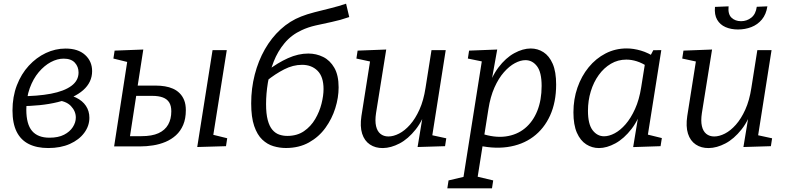

<svg xmlns="http://www.w3.org/2000/svg" viewBox="-20 -803 4313 1053"><path d="M244.7 8.9Q181.8 8.9 137.9 -13.1Q93.9 -35.1 71.2 -80.8Q48.5 -126.5 48.5 -197Q48.5 -272.7 72.4 -335Q96.3 -397.3 137.8 -442.5Q179.3 -487.6 231.4 -512.2Q283.6 -536.7 339.7 -536.7Q408.2 -536.7 446.7 -501.8Q485.2 -466.9 485.2 -412.9Q485.2 -352 436.3 -308.7Q387.3 -265.4 296.6 -243Q205.9 -220.7 81.7 -220.7L87.5 -275.2Q186.3 -275.2 259.1 -289Q331.9 -302.9 371.3 -331.9Q410.8 -360.9 410.8 -405.4Q410.8 -436.9 390.5 -459.2Q370.1 -481.4 329 -481.4Q294.3 -481.4 258.6 -462.4Q223 -443.3 192.4 -407.2Q161.9 -371 143.1 -319.4Q124.3 -267.7 124.3 -201.8Q124.3 -121.8 155.9 -84.8Q187.5 -47.8 251.3 -47.8Q299.5 -47.8 331.3 -64.1Q363 -80.4 379.4 -106Q395.8 -131.6 395.8 -158.4Q395.8 -193.4 368.7 -221.8Q341.6 -250.2 286.3 -253.5L310.8 -289.7Q361.4 -285.2 397 -267.8Q432.6 -250.5 451.4 -222.2Q470.2 -193.9 470.2 -157.2Q470.2 -112.4 441.9 -74.3Q413.7 -36.2 363.1 -13.6Q312.4 8.9 244.7 8.9Z M690.9 -42.8 679.6 -56.2H755.5Q813.4 -56.2 849.2 -72.5Q884.9 -88.9 902.2 -119.5Q919.5 -150.1 919.5 -192.7Q919.5 -222.7 907.9 -241.3Q896.2 -259.9 872.9 -268.6Q849.6 -277.2 815.7 -277.2H713.2L728.9 -289.9ZM732.6 -317.1 723.9 -333.5H836.4Q860.8 -333.5 884.4 -329.6Q908.1 -325.8 928.8 -316.6Q949.5 -307.5 965.3 -291.6Q981.2 -275.8 990.2 -253.1Q999.2 -230.4 999.2 -198.7Q999.2 -152 984.7 -118Q970.2 -84 945 -61.1Q919.8 -38.3 887.6 -24.8Q855.4 -11.3 819.5 -5.7Q783.7 0 748.5 0H605.9L683.6 -502.7L712 -454.8L601.9 -481.9L608.6 -525.4L765.9 -531.4ZM1061.7 3.3 1145.7 -528H1223.7L1143.4 -22.7L1116 -71.9L1226.1 -44.8L1219.4 -1.3Z M1548 8.7Q1513.6 8.7 1480 -1.2Q1446.3 -11 1418.4 -37.3Q1390.6 -63.7 1374.1 -111.9Q1357.6 -160 1357.6 -236Q1357.6 -318 1377.1 -393.7Q1396.6 -469.4 1432.6 -532.6Q1468.6 -595.8 1519.1 -642.1Q1569.7 -688.5 1631.7 -712.5Q1663 -725.1 1705.2 -735.9Q1747.3 -746.8 1792.7 -757.9Q1838 -769.1 1878 -782.8L1895.4 -709.5Q1846.4 -692.4 1799.3 -682.6Q1752.3 -672.8 1710.8 -663.3Q1669.3 -653.8 1634.7 -637.5Q1578.4 -611.8 1540.8 -566.7Q1503.1 -521.5 1481 -465Q1458.9 -408.5 1449 -348.6Q1439.2 -288.6 1439.2 -232.3Q1439.2 -178.8 1448.4 -144.5Q1457.5 -110.2 1473.8 -91.2Q1490.1 -72.2 1511.1 -64.9Q1532.1 -57.6 1555.4 -57.6Q1609.3 -57.6 1647.3 -83.7Q1685.2 -109.9 1708.8 -150.3Q1732.5 -190.8 1743.4 -234.7Q1754.4 -278.7 1754.4 -314.3Q1754.4 -382.2 1721.6 -414.9Q1688.9 -447.5 1636.3 -447.5Q1587.3 -447.5 1538.4 -422.5Q1489.5 -397.6 1442.2 -359.3L1446.5 -415.5Q1502.5 -458.4 1559.2 -483.9Q1615.8 -509.4 1670.8 -509.4Q1714.5 -509.4 1752.3 -490.7Q1790.1 -472 1813.6 -431.2Q1837.1 -390.4 1837.1 -323.7Q1837.1 -267.7 1818.9 -209.7Q1800.8 -151.7 1764.9 -102Q1729.1 -52.3 1674.6 -21.8Q1620 8.7 1548 8.7Z M2080.3 9Q2038.9 9.7 2008.8 -10.5Q1978.6 -30.7 1966.1 -70Q1953.6 -109.4 1962.2 -166.7L2011.9 -481.5L2019.9 -463.5L1934.6 -481.9L1941.3 -525.4L2098.2 -531.4L2042.3 -182.5Q2035.9 -139.9 2042.4 -111.5Q2048.9 -83.2 2066.5 -68.9Q2084.2 -54.6 2110.1 -54.6Q2137.8 -54.6 2168.7 -70.4Q2199.7 -86.2 2228.8 -119Q2257.9 -151.8 2280.5 -201.9Q2303.2 -252 2313.8 -321.3L2346.5 -528H2424.5L2348.9 -48.2L2338.2 -63.9L2427.5 -44.5L2420.8 -1.3L2270.2 3.3L2302.9 -194.5L2327 -231.4Q2302 -146.4 2260.2 -93.5Q2218.3 -40.7 2171.2 -16.2Q2124 8.4 2080.3 9Z M2433.3 230 2440 186.5 2556.1 159.1 2516.6 201.3 2624.5 -479.9 2637.2 -463.2 2545.9 -481.9 2552.6 -525.4 2706.9 -531.4 2670.5 -328.5 2649.5 -297Q2673.1 -379.3 2713.2 -432.5Q2753.4 -485.7 2800.6 -511.4Q2847.7 -537.1 2890.8 -537.1Q2928.8 -537.1 2960.4 -516.9Q2992.1 -496.7 3011.1 -453.4Q3030.1 -410 3030.1 -339.3Q3030.1 -242.7 2997 -169.7Q2963.8 -96.7 2903.9 -52.3Q2844.1 -8 2761.8 3.5Q2679.4 15 2581.1 -10.6L2628.9 -17.3L2593.9 203.3L2565.8 158.1L2684.9 186.5L2678.2 230ZM2633.3 -44.5 2616.2 -71.6Q2691.8 -46.2 2753.4 -54.7Q2815 -63.2 2858.9 -99.4Q2902.8 -135.5 2926.7 -194.9Q2950.5 -254.4 2950.5 -331.6Q2950.5 -406.9 2925 -440Q2899.5 -473.1 2861.9 -473.1Q2834.6 -473.1 2803.8 -456.6Q2773.1 -440.2 2743.8 -407Q2714.5 -373.9 2691.9 -323.3Q2669.2 -272.7 2658.6 -204.4Z M3264.9 9Q3226.9 9 3194.9 -11.5Q3162.9 -32 3143.9 -75Q3124.9 -118 3124.9 -187Q3124.9 -259 3146.9 -322.4Q3168.9 -385.7 3208.4 -434Q3247.9 -482.4 3301.3 -509.9Q3354.6 -537.4 3417 -537.4Q3454.3 -537.4 3494.9 -525.5Q3535.4 -513.7 3577.7 -485.7L3543.3 -490.4L3563 -527.7L3606.8 -528L3526.8 -23.7L3499.7 -72.9L3609.8 -45.8L3602.8 -1.3L3452.5 3.7L3485.2 -194.9L3508.3 -231.7Q3485.3 -150.1 3444 -96.4Q3402.6 -42.7 3355.1 -16.8Q3307.6 9 3264.9 9ZM3293.1 -55.6Q3320.4 -55.6 3351.4 -72.1Q3382.3 -88.5 3411.1 -121.7Q3439.9 -154.8 3462.8 -205.4Q3485.8 -256 3496.5 -324.3L3519.1 -465.6L3532.8 -437.2Q3501.9 -457.5 3472.6 -466.8Q3443.3 -476.1 3415 -476.1Q3369 -476.1 3330.6 -453.5Q3292.1 -430.8 3263.8 -391.7Q3235.5 -352.6 3220.1 -302Q3204.6 -251.3 3204.6 -195.4Q3204.6 -122.5 3230 -89Q3255.5 -55.6 3293.1 -55.6Z M3867.3 9Q3825.9 9.7 3795.8 -10.5Q3765.6 -30.7 3753.1 -70Q3740.6 -109.4 3749.2 -166.7L3798.9 -481.5L3806.9 -463.5L3721.6 -481.9L3728.3 -525.4L3885.2 -531.4L3829.3 -182.5Q3822.9 -139.9 3829.4 -111.5Q3835.9 -83.2 3853.5 -68.9Q3871.2 -54.6 3897.1 -54.6Q3924.8 -54.6 3955.7 -70.4Q3986.7 -86.2 4015.8 -119Q4044.9 -151.8 4067.5 -201.9Q4090.2 -252 4100.8 -321.3L4133.5 -528H4211.5L4135.9 -48.2L4125.2 -63.9L4214.5 -44.5L4207.8 -1.3L4057.2 3.3L4089.9 -194.5L4114 -231.4Q4089 -146.4 4047.2 -93.5Q4005.3 -40.7 3958.2 -16.2Q3911 8.4 3867.3 9ZM4027.3 -641.3Q3989.3 -641.3 3959.2 -654.3Q3929.2 -667.3 3913.2 -694.7Q3897.2 -722.1 3901.2 -765.2L3975.8 -768.2Q3971.5 -725.5 3991.8 -706.1Q4012.1 -686.8 4044.1 -686.8Q4076.1 -686.8 4100.6 -706.3Q4125.1 -725.8 4130.4 -765.8L4188.6 -768.2Q4181.9 -724.1 4158.4 -695.9Q4134.8 -667.7 4100.6 -654.5Q4066.4 -641.3 4027.3 -641.3Z"/></svg>

Font: Bitter Thin
Style: Italic
Weight: 100
Italic angle: -9°
Designer: Sol Matas, and Bitter project Authors
Foundry: Sol Matas
Version: Version 2.002